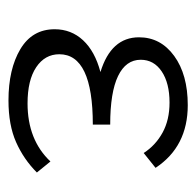

<svg xmlns="http://www.w3.org/2000/svg" viewBox="-25 -433 463 453"><g transform="rotate(90 206.5 -206.5)"><path d="M387 -62Q356 -31 315.5 -13Q275 5 217 5Q143 5 96 -23Q49 -51 49 -104Q49 -143 75 -171Q101 -199 150 -212Q68 -237 68 -303Q68 -354 112 -386Q156 -418 228 -418Q326 -418 376 -342L341 -314Q323 -342 293 -358.5Q263 -375 222 -375Q176 -375 148.5 -356.5Q121 -338 121 -307Q121 -272 159.5 -253.5Q198 -235 274 -235V-194Q108 -194 108 -115Q108 -81 138.5 -60.5Q169 -40 224 -40Q310 -40 361 -94Z"/></g></svg>

Font: Ysabeau Infant Semilight
Style: Regular
Weight: 300
Designer: Christian Thalmann (Catharsis Fonts)
Version: Version 0.003